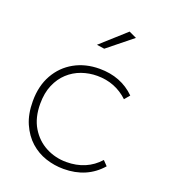

<svg xmlns="http://www.w3.org/2000/svg" viewBox="-136 -841 830 941"><g transform="rotate(20 279.0 -370.0)"><path d="M303 1Q254.5 1 209.5 -14Q164.5 -29 128.5 -61Q92.5 -93 70 -144Q48.5 -193 48.5 -260.5Q48.5 -340 81.5 -398.5Q114.5 -457 172 -489Q229.5 -521 303 -521Q415 -521 488 -449L465 -421.5Q398 -484.5 304 -484.5Q262 -484.5 223 -470.8Q184 -457 153.5 -429Q123 -401 105 -359Q87 -317 87 -260.5Q87 -188 117.2 -137.8Q147.5 -87.5 197 -61.5Q246.5 -35.5 304 -35.5Q409.5 -35.5 474.5 -108L498 -83.5Q424.5 1 303 1ZM289.5 -621 249.5 -627 378 -742.5 417.5 -724Z"/></g></svg>

Font: Argentum Novus ExtraLight
Style: Regular
Weight: 250
Designer: Julieta Ulanovsky (font) & Cristiano Sobral (main changes)
Foundry: Julieta Ulanovsky (font) & Cristiano Sobral (main changes)
Version: Version 3.00;November 27, 2020;FontCreator 13.0.0.2655 64-bi